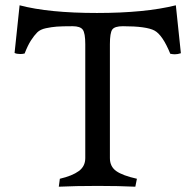

<svg xmlns="http://www.w3.org/2000/svg" viewBox="-20 -702 738 725"><path d="M444 -603Q413 -603 404 -590.5Q395 -578 395 -535V-105Q395 -73 419 -56Q443 -39 497 -27L491 3Q428 0 349 0Q265 0 202 3L206 -27Q253 -38 277.5 -56Q302 -74 302 -105V-535Q302 -577 292.5 -590Q283 -603 254 -603Q214 -603 194.5 -601.5Q175 -600 153.5 -595.5Q132 -591 120.5 -579.5Q109 -568 97 -549.5Q85 -531 73 -500Q65 -498 57 -498Q43 -498 35 -502L54 -682Q164 -653 346 -653Q528 -653 644 -682L663 -501Q651 -497 640 -497Q633 -497 623 -499Q594 -570 563.5 -586.5Q533 -603 444 -603Z"/></svg>

Font: Darwin Serif Regular ALPHA
Style: Regular
Weight: 400
Designer: Emily de Oliveira Santos
Version: Version 0.1